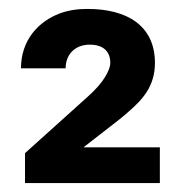

<svg xmlns="http://www.w3.org/2000/svg" viewBox="-20 -736 412 430"><path d="M176 -716C153 -716 133 -713 114 -706C66 -688 27 -646 27 -583H127C127 -615 149 -636 181 -636C210 -636 227 -622 227 -595C227 -587 223 -576 215 -563C207 -550 194 -535 176 -519L36 -393V-326H338V-406H167L221 -448C239 -462 255 -474 268 -486C298 -512 327 -542 327 -595C327 -679 264 -716 176 -716Z"/></svg>

Font: Asimov
Style: Regular
Weight: 500
Designer: Google
Version: Version 2.000980; 2014